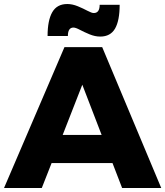

<svg xmlns="http://www.w3.org/2000/svg" viewBox="-25 -936 823 956"><path d="M340.8 -798.8Q313 -798.8 313 -756.8H211.9Q211.9 -835 235.4 -875.5Q258.8 -916 310.1 -916Q335.4 -916 362.5 -904.8Q389.6 -893.6 410.6 -882.3Q431.6 -871.1 441.9 -871.1Q471.2 -871.1 471.2 -912.1H570.8Q570.8 -833.5 547.9 -793.7Q524.9 -753.9 474.1 -753.9Q448.2 -753.9 420.9 -765.1Q393.6 -776.4 372.6 -787.6Q351.6 -798.8 340.8 -798.8ZM583 0 535.2 -124H231.9L183.1 0H-4.9L295.9 -701.2H483.9L777.8 0ZM287.1 -264.2H481L384.8 -514.2Z"/></svg>

Font: Montserrat-Arabic
Style: Bold
Weight: 700
Designer: Mohamed Gaber
Foundry: Kief Type Foundry
Version: Version 5.008;PS 005.008;hotconv 1.0.88;makeotf.lib2.5.64775